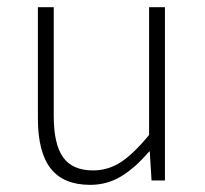

<svg xmlns="http://www.w3.org/2000/svg" viewBox="-20 -500 569 532"><path d="M85 -171.9V-480H128.9V-178.2Q128.9 -100.6 154.8 -64.2Q180.7 -27.8 237.8 -27.8Q279.3 -27.8 314.5 -50.5Q349.6 -73.2 393.1 -126V-480H437V0H399.9L395 -80.1H393.1Q355 -35.2 315.9 -11.5Q276.9 12.2 230 12.2Q155.8 12.2 120.4 -33.2Q85 -78.6 85 -171.9Z"/></svg>

Font: Source Sans Pro Light
Style: Regular
Weight: 300
Designer: Paul D. Hunt
Foundry: Adobe Systems Incorporated
Version: Version 2.020;PS 2.0;hotconv 1.0.86;makeotf.lib2.5.63406